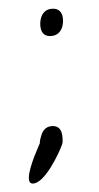

<svg xmlns="http://www.w3.org/2000/svg" viewBox="-20 -394 232 452"><path d="M74.7 -339.4C74.7 -327.1 77.1 -309.1 98.1 -309.1C117.2 -309.1 124 -323.2 126 -329.1C127.4 -333.5 128.4 -338.9 128.4 -343.8C128.4 -356 125.5 -373.5 104.5 -373.5C85.4 -373.5 79.1 -359.4 77.1 -353.5C75.7 -349.1 74.7 -344.2 74.7 -339.4ZM73.7 -56.6C73.7 -55.7 47.9 -1.5 47.9 24.4C47.9 32.7 50.3 38.1 57.1 38.1C85.9 38.1 119.6 -35.6 125.5 -52.2C126.5 -55.2 127.4 -57.6 127.4 -60.5C127.4 -61 127.4 -61.4 127.4 -61.9C127.4 -73.3 127 -97.2 104.5 -97.2C83 -97.2 78.6 -79.1 77.1 -74.7C75.2 -68.8 73.7 -62.5 73.7 -56.6Z"/></svg>

Font: WireWyrm
Style: Light
Weight: 200
Version: Version 001.000